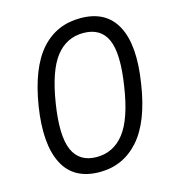

<svg xmlns="http://www.w3.org/2000/svg" viewBox="-108 -804 816 903"><g transform="rotate(-15 300.0 -352.5)"><path d="M268 9Q141 9 91 -88.5Q41 -186 69 -365Q98 -544 173 -629Q248 -714 365 -714Q490 -714 540.5 -618.5Q591 -523 562 -342Q535 -163 458.5 -77Q382 9 268 9ZM272 -63Q354 -63 406.5 -130.5Q459 -198 482 -352Q506 -505 475.5 -574Q445 -643 360 -643Q278 -643 226 -576Q174 -509 150 -356Q126 -203 157 -133Q188 -63 272 -63Z"/></g></svg>

Font: Mulish
Style: Italic
Weight: 400
Italic angle: -9°
Designer: Vernon Adams
Foundry: Vernon Adams
Version: Version 3.603; ttfautohint (v1.8.3)